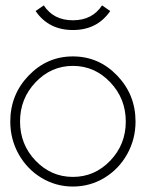

<svg xmlns="http://www.w3.org/2000/svg" viewBox="-20 -682 540 711"><path d="M481.9 -231.9Q481.9 -166.5 450.9 -111.1Q419.9 -55.7 366.5 -23.4Q313 8.8 250 8.8Q187 8.8 133.5 -23.4Q80.1 -55.7 49.1 -111.1Q18.1 -166.5 18.1 -231.9Q18.1 -331.5 86.2 -402.3Q154.3 -473.1 250 -473.1Q345.7 -473.1 413.8 -402.3Q481.9 -331.5 481.9 -231.9ZM111.8 -377.4Q54.2 -316.9 54.2 -231.9Q54.2 -147 111.8 -86.9Q169.4 -26.9 250 -26.9Q330.6 -26.9 388.2 -86.9Q445.8 -147 445.8 -231.9Q445.8 -316.9 388.2 -377.4Q330.6 -438 250 -438Q169.4 -438 111.8 -377.4ZM357.9 -662.1 388.2 -641.1Q339.8 -570.8 250 -570.8Q160.2 -570.8 111.8 -641.1L142.1 -662.1Q178.2 -606.9 250 -606.9Q321.8 -606.9 357.9 -662.1Z"/></svg>

Font: RawengulkSans
Style: Regular
Weight: 500
Designer: gluk (gluksza@wp.pl)
Foundry: gluk (gluksza@wp.pl)
Version: Version 0.94